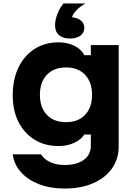

<svg xmlns="http://www.w3.org/2000/svg" viewBox="-20 -877 790 1116"><path d="M670 -27Q670 47 631 102Q592 157 521.5 188Q451 219 355 219Q273 219 208 194Q143 169 102.5 124.5Q62 80 54 20H219Q236 49 272 65.5Q308 82 355 82Q426 82 467 52Q508 22 508 -30V-95H470Q451 -65 410.5 -46.5Q370 -28 321 -28Q241 -28 181 -65Q121 -102 87.5 -168Q54 -234 54 -323Q54 -416 87.5 -485Q121 -554 181 -592.5Q241 -631 321 -631Q371 -631 412 -611Q453 -591 470 -556H508V-615H670ZM212 -326Q212 -252 252.5 -209.5Q293 -167 364 -167Q434 -167 474.5 -209.5Q515 -252 515 -326Q515 -400 474.5 -442.5Q434 -485 364 -485Q293 -485 252.5 -442.5Q212 -400 212 -326ZM387 -777Q425 -777 447.5 -760Q470 -743 470 -715Q470 -687 447.5 -670Q425 -653 387 -653Q349 -653 326.5 -670Q304 -687 304 -715Q304 -743 326.5 -760Q349 -777 387 -777ZM476 -857Q442 -837 420.5 -813Q399 -789 397 -769L387 -653Q346 -653 323 -673Q300 -693 300 -730Q300 -762 314 -797Q328 -832 349 -857Z"/></svg>

Font: Martian Mono SemiExpanded
Style: Bold
Weight: 700
Width: 6
Designer: Roman Shamin
Foundry: Evil Martians
Version: Version 1.000